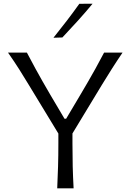

<svg xmlns="http://www.w3.org/2000/svg" viewBox="-20 -1032 724 1052"><path d="M293.5 0Q296.4 -62.5 298.1 -120.1Q299.8 -177.7 299.8 -246.6V-300.3L137.2 -567.9Q111.3 -610.8 85.7 -651.4Q60.1 -691.9 23.9 -743.7H127.4Q154.8 -691.9 174.8 -655Q194.8 -618.2 213.9 -585Q232.9 -551.8 256.3 -511.7L333.5 -381.3H342.3L417.5 -507.8Q442.4 -549.8 462.2 -584Q481.9 -618.2 502.7 -655.3Q523.4 -692.4 550.3 -743.7H651.4Q621.1 -699.2 593 -655Q564.9 -610.8 539.1 -568.4L377 -300.8V-246.6Q377 -177.7 378.4 -120.1Q379.9 -62.5 383.3 0ZM272.9 -825.2Q310.1 -871.6 345.7 -918Q381.3 -964.4 414.6 -1011.2L487.3 -1011.7Q448.2 -964.4 406.7 -918.5Q365.2 -872.6 321.8 -826.7Z"/></svg>

Font: Pinar-DS3-FD Regular
Style: Regular
Weight: 400
Designer: Amin Abedi
Version: Version 3.000